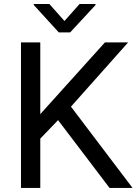

<svg xmlns="http://www.w3.org/2000/svg" viewBox="-20 -918 667 938"><path d="M515.1 0 263.7 -331.1 176.8 -240.7V0H82.5V-710.9H176.8V-360.4L492.7 -710.9H606L326.7 -397L627.4 0ZM221.2 -898.4 294.9 -815.4 368.7 -898.4H446.8V-893.6L322.8 -759.8H267.1L145 -893.6V-898.4Z"/></svg>

Font: Roboto21382017
Style: Regular
Weight: 400
Designer: Christian Robertson
Foundry: Google
Version: Version 2.138; 2017